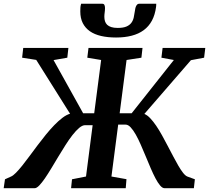

<svg xmlns="http://www.w3.org/2000/svg" viewBox="-42 -997 1108 1017"><path d="M572.8 -798.3Q528.8 -798.3 493.7 -806.4Q458.5 -814.5 434.1 -831.5Q409.7 -848.6 396.5 -874.5Q383.3 -900.4 383.3 -936.5Q383.3 -946.3 383.8 -956.1Q384.3 -965.8 387.7 -977.1H500Q508.3 -977.1 511.2 -970.5Q514.2 -963.9 514.2 -954.6Q514.2 -943.4 512.5 -931.2Q510.7 -918.9 510.7 -908.2Q510.7 -895 514.2 -884.3Q517.6 -873.5 525.6 -865.7Q533.7 -857.9 547.4 -853.5Q561 -849.1 581.5 -849.1Q609.9 -849.1 627 -856.2Q644 -863.3 653.3 -875.5Q662.6 -887.7 666.3 -904.1Q669.9 -920.4 672.4 -938.5Q673.3 -945.8 674.8 -952.6Q676.3 -959.5 679 -964.8Q681.6 -970.2 685.3 -973.6Q689 -977.1 694.8 -977.1H785.6Q785.6 -973.1 785.4 -969Q785.2 -964.8 784.7 -960.9Q779.3 -918.5 762.7 -887.7Q746.1 -856.9 719.2 -837.2Q692.4 -817.4 655.5 -807.9Q618.7 -798.3 572.8 -798.3ZM-15.6 -47.4 16.6 -62Q27.3 -66.4 42.5 -81.8Q57.6 -97.2 75.7 -119.6Q93.8 -142.1 114 -169.7Q134.3 -197.3 156 -226.1Q177.7 -254.9 200.4 -283Q223.1 -311 245.4 -334Q267.6 -356.9 288.8 -373Q310.1 -389.2 329.1 -394.5L149.9 -679.7L75.2 -691.4L81.1 -743.2H320.3L314.5 -691.4L241.7 -678.7L398.4 -397H457L493.7 -679.2L420.4 -691.4L426.8 -743.2H712.9L707 -691.4L628.4 -679.2L591.8 -397H655.3L878.9 -679.2L813 -691.4L819.3 -743.2H1045.4L1039.1 -691.4L969.2 -678.2L722.7 -393.6Q738.3 -387.2 753.9 -370.6Q769.5 -354 785.2 -331.1Q800.8 -308.1 816.2 -280.3Q831.5 -252.4 846.4 -224.1Q861.3 -195.8 875.5 -168.7Q889.6 -141.6 902.6 -119.4Q915.5 -97.2 927.5 -81.8Q939.5 -66.4 950.2 -62L990.2 -47.4L984.9 0H830.1Q818.4 0 806.2 -14.4Q793.9 -28.8 781.5 -52.5Q769 -76.2 756.1 -106.4Q743.2 -136.7 730 -168.5Q716.8 -200.2 703.6 -230.5Q690.4 -260.7 677 -284.4Q663.6 -308.1 650.1 -322.5Q636.7 -336.9 623.5 -336.9H584L548.3 -62L627.9 -47.9L624 0H334.5L339.4 -47.4L413.6 -62L448.7 -334H409.2Q394.5 -334 377.4 -319.6Q360.4 -305.2 342 -281.7Q323.7 -258.3 304.7 -228.3Q285.6 -198.2 266.8 -167Q248 -135.7 230 -105.7Q211.9 -75.7 195.8 -52.2Q179.7 -28.8 165.8 -14.4Q151.9 0 141.1 0H-22.5Z"/></svg>

Font: Merriweather Bold
Style: Italic
Weight: 700
Italic angle: -7°
Designer: Eben Sorkin ( eben@eyebytes.com )
Foundry: Eben Sorkin ( eben@eyebytes.com )
Version: Version 1.5; ttfautohint (v0.97) -l 13 -r 13 -G 200 -x 24 -f